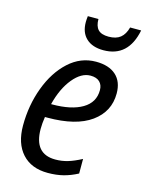

<svg xmlns="http://www.w3.org/2000/svg" viewBox="-114 -810 679 890"><g transform="rotate(15 225.5 -365.0)"><path d="M36 -173Q36 -270 68 -356Q100 -442 157 -494Q214 -546 287 -546Q349 -546 383 -515.5Q417 -485 417 -428Q417 -341 345 -289Q273 -237 136 -237H124Q119 -205 119 -179Q119 -59 221 -59Q252 -59 280.5 -67.5Q309 -76 345 -95V-25Q311 -7 277.5 1.5Q244 10 203 10Q124 10 80 -38.5Q36 -87 36 -173ZM141 -302Q233 -302 285.5 -333Q338 -364 338 -423Q338 -448 323 -462.5Q308 -477 279 -477Q235 -477 195.5 -429Q156 -381 136 -302ZM193 -711Q193 -722 195 -740H246Q246 -706 261.5 -689.5Q277 -673 312 -673Q348 -673 368.5 -689.5Q389 -706 398 -740H451Q424 -606 305 -606Q252 -606 222.5 -633.5Q193 -661 193 -711Z"/></g></svg>

Font: Noto Sans UI Narrow
Style: Italic
Weight: 400
Width: 4
Italic angle: -12°
Designer: Monotype Design Team
Foundry: Monotype Imaging Inc.
Version: Version 1.001